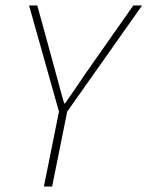

<svg xmlns="http://www.w3.org/2000/svg" viewBox="-20 -680 538 700"><path d="M140 0 195 -273 86 -660H116L175 -445Q185 -409 194 -374.5Q203 -340 214 -303H217Q242 -338 266 -374Q290 -410 315 -445L466 -660H498L225 -273L170 0Z"/></svg>

Font: TypoPRO Source Sans Pro
Style: Italic
Weight: 200
Italic angle: -11°
Designer: Paul D. Hunt
Foundry: Adobe Systems Incorporated
Version: Version 1.075;PS 2.000;hotconv 1.0.86;makeotf.lib2.5.63406